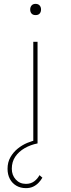

<svg xmlns="http://www.w3.org/2000/svg" viewBox="-20 -741 368 992"><path d="M152 0V-525H174V0ZM164 -663Q150 -663 143 -671Q136 -679 136 -692Q136 -704 143 -712.5Q150 -721 164 -721Q177 -721 184.5 -713Q192 -705 192 -692Q192 -679 185 -671Q178 -663 164 -663ZM114 231Q86 231 64.5 218.5Q43 206 31 183.5Q19 161 19 131Q19 97 34 71Q49 45 72 26.5Q95 8 121.5 -3Q148 -14 169 -17L174 0Q138 7 107.5 24.5Q77 42 59 68.5Q41 95 41 131Q41 164 61.5 186.5Q82 209 114 209Q139 209 156.5 196Q174 183 184 164L199 177Q191 191 179 203.5Q167 216 151 223.5Q135 231 114 231Z"/></svg>

Font: Lexend Mega Thin
Style: Regular
Weight: 250
Version: Version 1.007